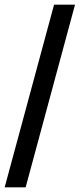

<svg xmlns="http://www.w3.org/2000/svg" viewBox="-20 -756 342 824"><path d="M0 48 212 -736H302L90 48Z"/></svg>

Font: Archivo SemiExpanded SemiBold
Style: Regular
Weight: 600
Width: 6
Designer: Hector Gatti
Foundry: Omnibus-Type
Version: Version 2.001